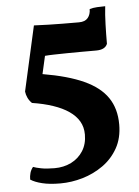

<svg xmlns="http://www.w3.org/2000/svg" viewBox="-53 -599 586 811"><g transform="rotate(-5 240.5 -193.5)"><path d="M116.8 -503.6Q151.2 -502 179 -501.3Q206.7 -500.5 236.6 -500.3Q266.5 -500 307.5 -500Q333.4 -500 345.4 -514.5Q357.4 -529 357.4 -551.7Q371.1 -556.2 389.6 -557.2Q408.1 -558.2 423.8 -558.2Q419.8 -522.9 418.6 -481.7Q417.3 -440.5 417.3 -399.3Q412.3 -387.1 400.5 -381.1Q388.7 -375 369.2 -375Q340.7 -375 309 -375Q277.3 -375 247.1 -374.5Q216.9 -374 192.1 -373.5Q167.4 -373 152.2 -371.5L135 -295.6Q241.3 -277.6 308.5 -247Q375.6 -216.4 407.4 -169.6Q439.3 -122.9 439.3 -55.5Q439.3 2 415.5 44.4Q391.7 86.8 352.1 115Q312.5 143.1 265.1 157.1Q217.6 171 170.3 171Q124.9 171 93.7 163.3Q62.4 155.7 44.3 143.7Q44.3 128.9 48.1 115.7Q51.9 102.5 61 91.4Q71.9 95.9 94.7 100.3Q117.5 104.8 151.2 104.8Q190.6 104.8 222.3 89Q253.9 73.1 272.6 43.7Q291.2 14.2 291.2 -25.9Q291.2 -57.4 276.8 -82.1Q262.3 -106.7 235.1 -125.3Q207.9 -144 168.7 -157.2Q129.5 -170.5 80.1 -178.1Q68.9 -188.9 62.9 -201.8Q56.8 -214.7 55.2 -228.5Z"/></g></svg>

Font: Vollkorn
Style: Regular
Weight: 400
Designer: Friedrich Althausen
Foundry: Friedrich Althausen
Version: Version 5.001